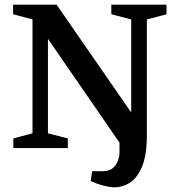

<svg xmlns="http://www.w3.org/2000/svg" viewBox="-20 -633 750 821"><path d="M468 168Q453 168 425.5 161.5Q398 155 368 141L374 99H419Q446 99 461.5 86.5Q477 74 484 55Q491 36 491 19V-23L185 -467V-63L270 -41V0H37V-41L119 -63V-550L36 -572V-613H222L541 -152V-550L456 -572V-613H692V-572L608 -550V-56Q608 29 588 78Q568 127 536.5 147.5Q505 168 468 168Z"/></svg>

Font: Manuale SemiBold
Style: Regular
Weight: 600
Version: Version 1.002